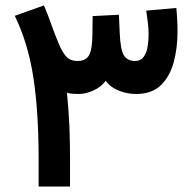

<svg xmlns="http://www.w3.org/2000/svg" viewBox="-20 -684 714 704"><path d="M479 -339.4Q446.3 -339.4 415.5 -351.6Q384.8 -363.8 367.7 -387.7Q350.6 -364.7 322.3 -352.1Q293.9 -339.4 269.5 -339.4Q258.8 -339.4 247.8 -340.1Q236.8 -340.8 225.6 -343.8Q232.4 -272.9 234.6 -217.8Q236.8 -162.6 236.8 -101.6V0H121.6V-103Q121.6 -273.4 102.5 -398.9Q83.5 -524.4 34.2 -626L141.1 -664.1Q158.2 -623.5 168.9 -592.5Q179.7 -561.5 196.3 -521.5Q206.5 -497.1 220.7 -479Q234.9 -460.9 264.2 -460.4Q295.4 -460.4 306.9 -482.2Q318.4 -503.9 318.8 -555.7L319.8 -625L416 -629.9L418.9 -564.9Q421.4 -501.5 434.3 -481Q447.3 -460.4 475.1 -460.4Q495.6 -460.4 506.3 -474.9Q517.1 -489.3 521 -511.5Q524.9 -533.7 524.9 -557.6Q524.9 -581.1 521.7 -604.5Q518.6 -627.9 516.1 -645L626.5 -654.8Q630.9 -612.3 630.9 -567.9Q630.9 -507.8 616.9 -455.8Q603 -403.8 569.8 -371.6Q536.6 -339.4 479 -339.4Z"/></svg>

Font: Vazirmatn UI FD SemiBold
Style: Regular
Weight: 600
Designer: Saber Rastikerdar
Foundry: Saber Rastikerdar
Version: Version 33.003